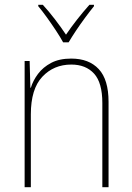

<svg xmlns="http://www.w3.org/2000/svg" viewBox="-20 -783 553 803"><path d="M278 -538Q352 -538 393 -494Q434 -450 434 -357V0H408V-352Q408 -437 373.5 -475Q339 -513 278 -513Q205 -513 157 -462Q109 -411 109 -305V0H83V-528H104L107 -416H109Q118 -446 139 -474Q160 -502 194 -520Q228 -538 278 -538ZM244 -606Q232 -628 213.5 -656Q195 -684 175.5 -711Q156 -738 140 -757V-763H159Q184 -736 210 -702Q236 -668 256 -638Q299 -701 354 -763H373V-757Q356 -736 336 -709Q316 -682 298 -655Q280 -628 267 -606Z"/></svg>

Font: Noto Sans Kannada SemiCondensed Thin
Style: Regular
Weight: 100
Width: 4
Designer: Jelle Bosma - Monotype Design Team
Foundry: Monotype Imaging Inc.
Version: Version 2.005; ttfautohint (v1.8.4.7-5d5b)